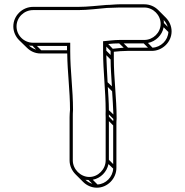

<svg xmlns="http://www.w3.org/2000/svg" viewBox="-20 -737 860 894"><path d="M57 -614C57 -656 92 -690 134 -690H344C390 -690 439 -697 478 -700C497 -700 519 -702 536 -702H652C693 -702 728 -667 728 -626C728 -585 693 -551 652 -551H538C509 -551 486 -547 460 -545V-498C460 -405 472 -315 472 -221C471 -210 472 -200 472 -191V10C472 51 437 87 396 87C355 87 319 51 319 10V-191C319 -202 319 -213 320 -226C320 -319 307 -407 307 -498V-538H134C92 -538 57 -572 57 -614ZM764 -588C762 -549 729 -517 690 -515L669 -537C705 -544 735 -573 742 -610ZM761 -612 743 -630C743 -635 743 -639 742 -644C751 -635 757 -624 761 -612ZM669 -515H576L556 -535H649ZM556 -515C538 -514 522 -511 505 -510L484 -532C500 -534 517 -535 535 -535ZM495 -500V-481L475 -501V-520ZM495 -460C495 -418 499 -376 501 -335L481 -354C479 -396 476 -439 475 -480ZM502 -312C504 -276 507 -241 508 -204L487 -224C487 -261 484 -297 482 -332ZM508 -183C508 -180 507 -176 507 -173L487 -194V-204ZM507 -153V27L487 7V-173ZM507 48C505 87 473 120 434 122L412 100C449 93 478 63 485 27ZM410 119C398 115 387 109 378 100C383 101 387 101 392 101ZM148 -506C136 -510 124 -516 115 -525C120 -524 126 -524 131 -524ZM172 -503 152 -523H292V-503ZM510 -463V-496C530 -498 551 -500 573 -500H687C736 -500 779 -541 779 -591C779 -616 768 -639 752 -655L717 -690C700 -707 677 -717 652 -717H536C517 -717 495 -714 477 -714H476C436 -711 389 -705 344 -705H134C84 -705 42 -664 42 -614C42 -589 53 -566 69 -550L105 -515C122 -498 144 -488 169 -488H293C294 -399 306 -314 306 -226C305 -213 304 -202 304 -191V10C304 35 315 58 332 75L367 110C383 126 406 137 431 137C481 137 522 94 522 45V-156C522 -165 522 -174 523 -185V-186C523 -280 510 -371 510 -463Z"/></svg>

Font: Blanket
Style: Ugh
Weight: 900
Foundry: Cannot Into Space Fonts
Version: Version 0.9